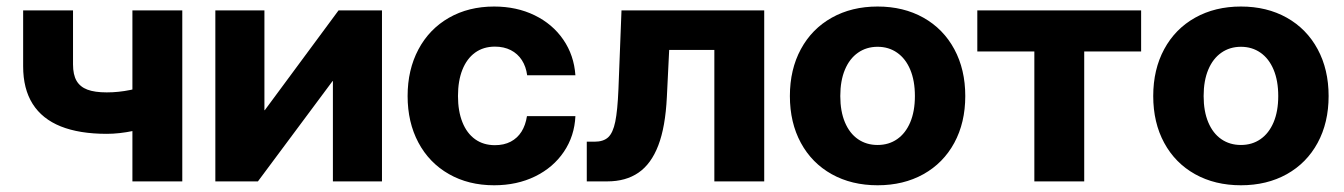

<svg xmlns="http://www.w3.org/2000/svg" viewBox="-20 -547 4054 579"><path d="M49.8 -347.1V-515.6H200.2V-352.9Q200.2 -321.8 210.8 -303.4Q221.5 -285 243.6 -276.7Q265.6 -268.4 302 -268.4Q337.4 -268.4 373 -275.7Q408.6 -283 452.7 -298.2V-173.2Q425.4 -161.2 382.4 -152.3Q339.4 -143.4 302 -143.4Q219.5 -143.4 163.4 -165.8Q107.2 -188.3 78.5 -233.6Q49.8 -279 49.8 -347.1ZM379.3 -515.6H529.7V0H379.3Z M983.9 0V-302.5H982.9L757.8 0H629.4V-515.6H777.4V-214.6H778.4L1000.9 -515.6H1131.9V0Z M1209.2 -257.4Q1209.2 -336.6 1241.8 -398Q1274.5 -459.4 1333.8 -493.4Q1393.1 -527.3 1470.1 -527.3Q1538 -527.3 1592.2 -500.9Q1646.4 -474.5 1678.7 -427.4Q1711 -380.4 1715.2 -320.1H1569.7Q1566.3 -346.2 1553.8 -365.6Q1541.2 -385.1 1520.4 -395.8Q1499.6 -406.4 1472.5 -406.4Q1437.8 -406.4 1412.7 -388.3Q1387.7 -370.1 1374.4 -336.7Q1361.1 -303.3 1361.1 -257.4Q1361.1 -212 1374.4 -178.6Q1387.7 -145.1 1412.8 -127.1Q1437.9 -109.2 1472.5 -109.2Q1499.8 -109.2 1520.1 -119.8Q1540.4 -130.5 1552.7 -150Q1564.9 -169.5 1569.1 -196.7H1715.2Q1712.5 -136.8 1680.5 -89.4Q1648.5 -41.9 1593.8 -15.1Q1539 11.7 1470.1 11.7Q1392.8 11.7 1333.5 -22.2Q1274.2 -56.1 1241.7 -117.1Q1209.2 -178.1 1209.2 -257.4Z M1749.5 -119.7H1772.9Q1799.8 -119.7 1814.2 -133.1Q1828.5 -146.5 1835.4 -179.9Q1842.3 -213.3 1845 -278.5L1854.2 -515.6H2284.6V0H2134.2V-396.5H1998L1991 -254.3Q1986.6 -164.1 1965.1 -108.3Q1943.7 -52.5 1905.4 -26.3Q1867.2 0 1811.2 0H1749.5Z M2362 -257.4Q2362 -337.5 2395.1 -398.7Q2428.2 -460 2488.4 -493.7Q2548.5 -527.3 2626.5 -527.3Q2704.7 -527.3 2764.7 -493.7Q2824.7 -460 2857.8 -398.7Q2890.9 -337.5 2890.9 -257.4Q2890.9 -177.2 2857.8 -116.2Q2824.7 -55.2 2764.7 -21.7Q2704.7 11.7 2626.5 11.7Q2548.2 11.7 2488.2 -21.7Q2428.2 -55.2 2395.1 -116.2Q2362 -177.2 2362 -257.4ZM2739 -257.4Q2739 -303.4 2725 -336.9Q2710.9 -370.4 2685.4 -388.1Q2660 -405.9 2626.5 -405.9Q2593 -405.9 2567.5 -388.1Q2542 -370.4 2528 -337Q2514 -303.6 2514 -257.4Q2514 -211.4 2528 -178.1Q2542 -144.8 2567.4 -127.3Q2592.8 -109.8 2626.5 -109.8Q2660.2 -109.8 2685.5 -127.4Q2710.9 -145 2725 -178.3Q2739 -211.6 2739 -257.4Z M3099.2 -391.8H2927.2V-515.6H3421.2V-391.8H3249.6V0H3099.2Z M3457.7 -257.4Q3457.7 -337.5 3490.8 -398.7Q3523.9 -460 3584.1 -493.7Q3644.2 -527.3 3722.2 -527.3Q3800.4 -527.3 3860.4 -493.7Q3920.4 -460 3953.5 -398.7Q3986.6 -337.5 3986.6 -257.4Q3986.6 -177.2 3953.5 -116.2Q3920.4 -55.2 3860.4 -21.7Q3800.4 11.7 3722.2 11.7Q3643.9 11.7 3583.9 -21.7Q3523.9 -55.2 3490.8 -116.2Q3457.7 -177.2 3457.7 -257.4ZM3834.7 -257.4Q3834.7 -303.4 3820.7 -336.9Q3806.6 -370.4 3781.2 -388.1Q3755.7 -405.9 3722.2 -405.9Q3688.7 -405.9 3663.2 -388.1Q3637.7 -370.4 3623.7 -337Q3609.7 -303.6 3609.7 -257.4Q3609.7 -211.4 3623.7 -178.1Q3637.7 -144.8 3663.1 -127.3Q3688.5 -109.8 3722.2 -109.8Q3755.9 -109.8 3781.2 -127.4Q3806.6 -145 3820.7 -178.3Q3834.7 -211.6 3834.7 -257.4Z"/></svg>

Font: Intratopia Thin
Style: Regular
Weight: 100
Designer: Rasmus Andersson
Foundry: rsms
Version: Version 3.000;Glyphs 3.2.3 (3260)